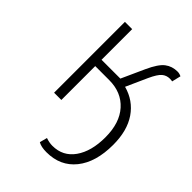

<svg xmlns="http://www.w3.org/2000/svg" viewBox="-225 -649 1010 1010"><g transform="rotate(45 280.5 -144.0)"><path d="M243 237 254 195Q280 204 303 204Q381 204 425 141.5Q469 79 469 -25Q469 -132 415 -192Q361 -252 270 -252H166V0H112V-527H166V-299H306L364 -427Q394 -493 423.5 -515.5Q453 -538 493 -538Q507 -538 521 -531L509 -481Q503 -483 491 -483Q466 -483 447.5 -467.5Q429 -452 407 -404L354 -286Q435 -264 480.5 -197.5Q526 -131 526 -26Q526 103 467 176.5Q408 250 305 250Q265 250 243 237Z"/></g></svg>

Font: Nebula Sans Light
Style: Regular
Weight: 300
Designer: Paul D. Hunt for Adobe (as Source Sans)
Foundry: Nebula Entertainment & Broadcasting LLC
Version: Version 1.010